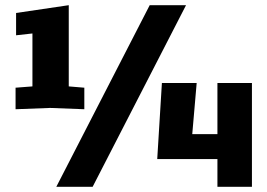

<svg xmlns="http://www.w3.org/2000/svg" viewBox="-20 -720 1030 740"><path d="M40 -299V-382L105 -387V-591L42 -584V-670L245 -700V-387L305 -382V-299L173 -304ZM197 0 557 -700H697L337 0ZM586 -107 604 -400H738L721 -203H818V-400H951V0H818V-107Z"/></svg>

Font: Tektur SemiCondensed
Style: Bold
Weight: 700
Width: 4
Designer: Adam Jagosz
Foundry: Adam Jagosz
Version: Version 1.005;gftools[0.9.30]